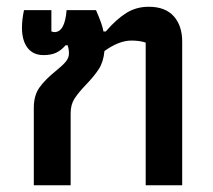

<svg xmlns="http://www.w3.org/2000/svg" viewBox="-20 -548 629 568"><path d="M80 -229Q80 -266 97 -289.5Q114 -313 145 -338Q165 -354 174.5 -365.5Q184 -377 184 -390Q184 -403 180 -414H174Q161 -399 146 -392Q131 -385 109 -385Q78 -385 61.5 -406.5Q45 -428 45 -466Q45 -490 51 -518H132V-455Q138 -453 141 -453Q172 -453 177 -518H264Q283 -475 286 -455H293Q324 -491 353.5 -509.5Q383 -528 420 -528Q469 -528 494 -500Q519 -472 519 -425V0H411V-422Q393 -428 369 -428Q332 -428 289 -397Q286 -365 272.5 -344Q259 -323 234 -297Q211 -273 200 -255.5Q189 -238 189 -213V0H80Z"/></svg>

Font: Athiti SemiBold
Style: Regular
Weight: 600
Designer: CadsonDemak Team
Foundry: CadsonDemak
Version: Version 1.032